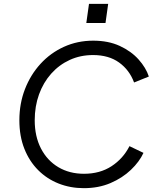

<svg xmlns="http://www.w3.org/2000/svg" viewBox="-20 -969 836 1001"><path d="M81 -342Q81 -429 110 -504Q139 -579 191 -636Q243 -693 313.5 -725Q384 -757 466 -757Q545 -757 604.5 -729.5Q664 -702 702.5 -659Q741 -616 756 -570L679 -539Q655 -604 601 -643Q547 -682 465 -682Q399 -682 343.5 -656.5Q288 -631 247 -585Q206 -539 183.5 -477Q161 -415 161 -342Q161 -258 193.5 -195Q226 -132 284 -97.5Q342 -63 418 -63Q501 -63 561.5 -102.5Q622 -142 655 -207L728 -172Q707 -126 662.5 -83.5Q618 -41 556 -14.5Q494 12 417 12Q347 12 286 -12Q225 -36 179 -82Q133 -128 107 -193.5Q81 -259 81 -342ZM430 -849 444 -949H544L530 -849Z"/></svg>

Font: Kosmopol Plus Jakarta Sans Italic It
Style: Regular
Weight: 400
Italic angle: -8.04999°
Designer: Gumpita Rahayu
Foundry: Tokotype
Version: Version 2.006